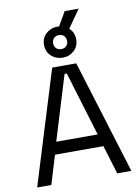

<svg xmlns="http://www.w3.org/2000/svg" viewBox="-107 -1094 845 1164"><g transform="rotate(-10 315.0 -512.0)"><path d="M25 0 241 -700H389L605 0H518L464 -177H166L112 0ZM187 -253H442L322 -649H308ZM303 -900 375 -1024H461L374 -900ZM315 -748Q274 -748 245 -774.5Q216 -801 216 -844Q216 -886 245 -912.5Q274 -939 314 -939Q356 -939 385 -912.5Q414 -886 414 -844Q414 -801 385 -774.5Q356 -748 315 -748ZM315 -801Q335 -801 346.5 -813Q358 -825 358 -844Q358 -862 346.5 -874.5Q335 -887 315 -887Q295 -887 283.5 -874.5Q272 -862 272 -844Q272 -825 283.5 -813Q295 -801 315 -801Z"/></g></svg>

Font: Space Grotesk
Style: Regular
Weight: 400
Designer: Florian Karsten
Foundry: Florian Karsten
Version: Version 2.000